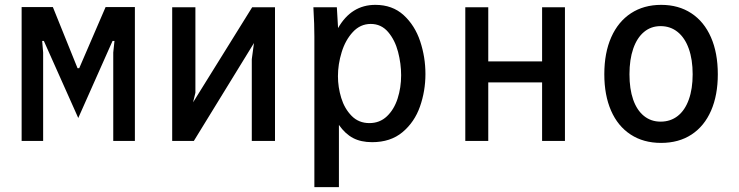

<svg xmlns="http://www.w3.org/2000/svg" viewBox="-20 -580 3040 790"><path d="M69 -551H197.5L299 -299.5H306L414.5 -551H535V0H446V-364L451 -411.5H443L302 -94.5L160.5 -411.5H153.5L157.5 -364V0H69Z M688.5 -550H784V-198.5L774.5 -159L1017.5 -550H1111.5V0H1016V-336.5L1025 -403L777.5 0H688.5Z M1270 -538 1269.5 -550H1366L1371 -464.5Q1425.5 -560 1524.5 -560Q1594.5 -560 1640.8 -517.8Q1687 -475.5 1708.8 -410.2Q1730.5 -345 1730.5 -275.5Q1730.5 -205.5 1708 -141.5Q1685.5 -77.5 1636.2 -36.2Q1587 5 1511 5Q1465 5 1432.5 -12.2Q1400 -29.5 1374.5 -66V190H1273.5V-429.5Q1273.5 -482 1270 -538ZM1630.5 -270.5Q1630.5 -318 1617.8 -366.8Q1605 -415.5 1576.8 -448.5Q1548.5 -481.5 1505.5 -481.5Q1462.5 -481.5 1431.8 -448.2Q1401 -415 1385.8 -365.2Q1370.5 -315.5 1370.5 -266.5Q1370.5 -221.5 1384 -177.2Q1397.5 -133 1426.8 -103.2Q1456 -73.5 1500 -73.5Q1542.5 -73.5 1572 -101.5Q1601.5 -129.5 1616 -174.5Q1630.5 -219.5 1630.5 -270.5Z M1894.5 -550H1989V-327.5H2210.5V-550H2304.5V0H2210.5V-241H1989V0H1894.5Z M2466.5 -274.5Q2466.5 -362.5 2495 -426.8Q2523.5 -491 2576.2 -525.5Q2629 -560 2700.5 -560Q2772 -560 2824.5 -525.5Q2877 -491 2905.2 -426.8Q2933.5 -362.5 2933.5 -274.5Q2933.5 -188.5 2905.8 -124.8Q2878 -61 2825.5 -26.5Q2773 8 2700 8Q2627.5 8 2574.8 -26.5Q2522 -61 2494.2 -124.8Q2466.5 -188.5 2466.5 -274.5ZM2830 -274.5Q2830 -335 2814 -379.8Q2798 -424.5 2768.2 -448.5Q2738.5 -472.5 2698 -472.5Q2658.5 -472.5 2629.8 -448.5Q2601 -424.5 2585.5 -379.8Q2570 -335 2570 -274.5Q2570 -214 2585.2 -170.2Q2600.5 -126.5 2629.5 -103Q2658.5 -79.5 2698 -79.5Q2739 -79.5 2768.8 -103Q2798.5 -126.5 2814.2 -170.5Q2830 -214.5 2830 -274.5Z"/></svg>

Font: JuliaMono Medium
Style: Regular
Weight: 500
Monospace: yes
Designer: cormullion
Foundry: corm
Version: Version 0.054; ttfautohint (v1.8.4)